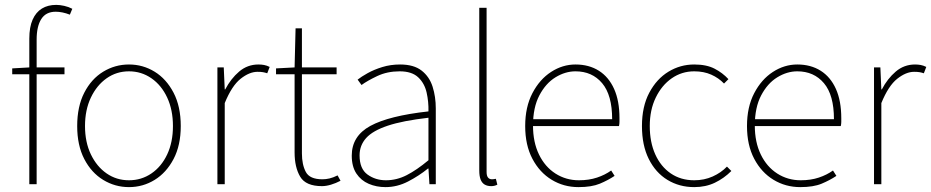

<svg xmlns="http://www.w3.org/2000/svg" viewBox="-20 -754 3812 786"><path d="M100 0V-596Q100 -643 113.5 -673.5Q127 -704 151.5 -719Q176 -734 210 -734Q225 -734 243 -730Q261 -726 276 -718L266 -694Q235 -706 208 -706Q168 -706 149 -676Q130 -646 130 -592V0ZM30 -450V-474L100 -478H244V-450Z M508 12Q451 12 402.5 -17.5Q354 -47 325 -103Q296 -159 296 -238Q296 -318 325 -374.5Q354 -431 402.5 -460.5Q451 -490 508 -490Q565 -490 613 -460.5Q661 -431 690.5 -374.5Q720 -318 720 -238Q720 -159 690.5 -103Q661 -47 613 -17.5Q565 12 508 12ZM508 -16Q559 -16 600 -44Q641 -72 664.5 -122Q688 -172 688 -238Q688 -304 664.5 -354.5Q641 -405 600 -433.5Q559 -462 508 -462Q457 -462 416.5 -433.5Q376 -405 352 -354.5Q328 -304 328 -238Q328 -172 352 -122Q376 -72 416.5 -44Q457 -16 508 -16Z M870 0V-478H896L900 -388H902Q925 -432 959 -461Q993 -490 1038 -490Q1050 -490 1061 -488Q1072 -486 1084 -480L1074 -454Q1065 -457 1056.5 -458.5Q1048 -460 1034 -460Q1001 -460 965 -431.5Q929 -403 900 -332V0Z M1298 8Q1232 8 1209 -30.5Q1186 -69 1186 -130V-450H1110V-474L1186 -478L1190 -638H1216V-478H1358V-450H1216V-126Q1216 -80 1232 -50Q1248 -20 1300 -20Q1314 -20 1329 -23.5Q1344 -27 1362 -36L1374 -14Q1355 -4 1335 2Q1315 8 1298 8Z M1558 12Q1521 12 1489.5 -1.5Q1458 -15 1439 -43.5Q1420 -72 1420 -117Q1420 -197 1496 -238.5Q1572 -280 1734 -298Q1735 -337 1726.5 -375Q1718 -413 1692 -437.5Q1666 -462 1616 -462Q1565 -462 1524 -442.5Q1483 -423 1460 -406L1444 -428Q1459 -440 1485 -454.5Q1511 -469 1545 -479.5Q1579 -490 1618 -490Q1674 -490 1706 -465Q1738 -440 1751 -399Q1764 -358 1764 -310V0H1738L1734 -64H1732Q1695 -34 1650.5 -11Q1606 12 1558 12ZM1560 -16Q1604 -16 1645 -37Q1686 -58 1734 -98V-272Q1629 -260 1567.5 -239.5Q1506 -219 1479 -189Q1452 -159 1452 -118Q1452 -63 1484.5 -39.5Q1517 -16 1560 -16Z M1991 8Q1975 8 1964 1.5Q1953 -5 1947.5 -19Q1942 -33 1942 -56V-722H1972V-50Q1972 -34 1978 -27Q1984 -20 1994 -20Q1997 -20 2000.5 -20.5Q2004 -21 2010 -22L2016 2Q2010 5 2004 6.5Q1998 8 1991 8Z M2348 12Q2288 12 2238.5 -18Q2189 -48 2159.5 -104Q2130 -160 2130 -238Q2130 -316 2159.5 -372.5Q2189 -429 2236 -459.5Q2283 -490 2336 -490Q2391 -490 2431.5 -464.5Q2472 -439 2494 -390Q2516 -341 2516 -270Q2516 -263 2516 -255Q2516 -247 2514 -238H2146V-266H2486Q2486 -365 2445 -413.5Q2404 -462 2336 -462Q2294 -462 2254 -437.5Q2214 -413 2188 -363.5Q2162 -314 2162 -240Q2162 -172 2186.5 -121.5Q2211 -71 2254 -43.5Q2297 -16 2350 -16Q2391 -16 2424 -27Q2457 -38 2482 -56L2496 -34Q2469 -16 2435.5 -2Q2402 12 2348 12Z M2822 12Q2761 12 2712.5 -17.5Q2664 -47 2636 -103Q2608 -159 2608 -238Q2608 -318 2638 -374.5Q2668 -431 2716.5 -460.5Q2765 -490 2822 -490Q2872 -490 2905 -473Q2938 -456 2962 -430L2944 -412Q2922 -435 2891.5 -448.5Q2861 -462 2822 -462Q2771 -462 2730 -433.5Q2689 -405 2664.5 -354.5Q2640 -304 2640 -238Q2640 -172 2662.5 -122Q2685 -72 2726 -44Q2767 -16 2822 -16Q2863 -16 2897.5 -31.5Q2932 -47 2956 -72L2974 -54Q2944 -24 2906.5 -6Q2869 12 2822 12Z M3256 12Q3196 12 3146.5 -18Q3097 -48 3067.5 -104Q3038 -160 3038 -238Q3038 -316 3067.5 -372.5Q3097 -429 3144 -459.5Q3191 -490 3244 -490Q3299 -490 3339.5 -464.5Q3380 -439 3402 -390Q3424 -341 3424 -270Q3424 -263 3424 -255Q3424 -247 3422 -238H3054V-266H3394Q3394 -365 3353 -413.5Q3312 -462 3244 -462Q3202 -462 3162 -437.5Q3122 -413 3096 -363.5Q3070 -314 3070 -240Q3070 -172 3094.5 -121.5Q3119 -71 3162 -43.5Q3205 -16 3258 -16Q3299 -16 3332 -27Q3365 -38 3390 -56L3404 -34Q3377 -16 3343.5 -2Q3310 12 3256 12Z M3558 0V-478H3584L3588 -388H3590Q3613 -432 3647 -461Q3681 -490 3726 -490Q3738 -490 3749 -488Q3760 -486 3772 -480L3762 -454Q3753 -457 3744.5 -458.5Q3736 -460 3722 -460Q3689 -460 3653 -431.5Q3617 -403 3588 -332V0Z"/></svg>

Font: Mada ExtraLight
Style: Regular
Weight: 250
Designer: Khaled Hosny
Version: Version 1.5